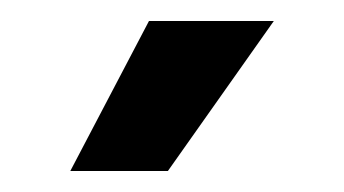

<svg xmlns="http://www.w3.org/2000/svg" viewBox="-20 -716 328 183"><path d="M47 -553 122 -696H241L140 -553Z"/></svg>

Font: Space Grotesk Light Medium
Style: Regular
Weight: 500
Version: Version 2.000